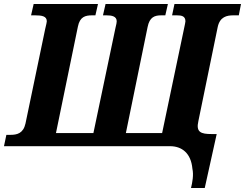

<svg xmlns="http://www.w3.org/2000/svg" viewBox="-38 -734 1230 964"><path d="M921 210H990L1050 -61H1024C971 -61 945 -70 958 -126L1055 -598C1066 -650 1101 -657 1134 -657H1161L1172 -714H838L826 -657H850C874 -657 893 -653 893 -627C893 -621 890 -611 887 -595L776 -66H594L703 -598C713 -649 739 -657 772 -657H792L805 -714H492L479 -657H496C522 -657 548 -653 548 -627C548 -621 546 -611 542 -595L431 -66H243L353 -600C363 -650 390 -657 425 -657H441L454 -714H131L118 -657H138C172 -657 197 -653 197 -627C197 -621 194 -612 189 -589L90 -114C79 -64 47 -57 15 -57H-6L-18 0H816C874 0 921 34 928 113C935 144 928 182 921 210Z"/></svg>

Font: Noto Serif SemiCondensed Extra
Style: Italic
Weight: 800
Width: 4
Italic angle: -12°
Designer: Monotype Design Team
Foundry: Monotype Imaging Inc.
Version: Version 1.901